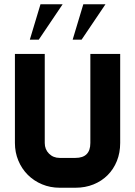

<svg xmlns="http://www.w3.org/2000/svg" viewBox="-20 -881 634 901"><path d="M544 -210Q544 -164 528.5 -125.5Q513 -87 485 -59Q457 -31 418.5 -15.5Q380 0 334 0H260Q216 0 177.5 -16Q139 -32 110.5 -60.5Q82 -89 66 -127.5Q50 -166 50 -210V-628H190V-210Q190 -180 210 -160Q230 -140 260 -140H334Q404 -140 404 -210V-628H544ZM371 -861H475L363 -695H321ZM170 -861H274L162 -695H120Z"/></svg>

Font: CAT North
Style: Regular
Weight: 400
Designer: Peter Wiegel
Foundry: Peter Wiegel
Version: Version 1.000